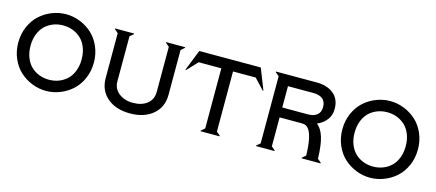

<svg xmlns="http://www.w3.org/2000/svg" viewBox="-52 -1221 3958 1742"><g transform="rotate(15 1927.0 -350.0)"><path d="M80.1 -199.7Q49.8 -268.6 49.8 -350.1Q49.8 -431.6 80.1 -500.5Q110.4 -569.3 160.2 -614.5Q210 -659.7 273.7 -684.8Q337.4 -710 404.8 -710Q472.2 -710 535.9 -684.8Q599.6 -659.7 649.4 -614.5Q699.2 -569.3 729.5 -500.5Q759.8 -431.6 759.8 -350.1Q759.8 -268.6 729.5 -199.7Q699.2 -130.9 649.4 -85.7Q599.6 -40.5 535.9 -15.4Q472.2 9.8 404.8 9.8Q337.4 9.8 273.7 -15.4Q210 -40.5 160.2 -85.7Q110.4 -130.9 80.1 -199.7ZM183.8 -459Q165 -410.2 165 -350.1Q165 -290 183.8 -241.2Q202.6 -192.4 235.1 -160.9Q267.6 -129.4 311 -112.3Q354.5 -95.2 404.8 -95.2Q455.1 -95.2 498.5 -112.3Q542 -129.4 574.7 -160.9Q607.4 -192.4 626.2 -241.2Q645 -290 645 -350.1Q645 -410.2 626.2 -459Q607.4 -507.8 574.7 -539.3Q542 -570.8 498.5 -587.9Q455.1 -605 404.8 -605Q354.5 -605 311 -587.9Q267.6 -570.8 235.1 -539.3Q202.6 -507.8 183.8 -459Z M1344.7 -694.8 1345.7 -700.2H1523.4L1524.4 -694.8L1489.7 -665V-245.1Q1489.7 -127.4 1408.4 -58.8Q1327.1 9.8 1194.3 9.8Q1061.5 9.8 980.5 -58.6Q899.4 -127 899.4 -245.1V-665L864.7 -694.8L865.7 -700.2H1043.5L1044.4 -694.8L1009.8 -665V-242.2Q1009.8 -172.4 1063 -131.1Q1116.2 -89.8 1194.3 -89.8Q1277.8 -89.8 1328.6 -130.4Q1379.4 -170.9 1379.4 -242.2V-665Z M1584 -501 1579.1 -504.9 1656.2 -700.2H2233.9L2311 -504.9L2306.2 -501L2212.9 -600.1H2000V-35.2L2035.2 -4.9L2034.2 0H1856L1855 -4.9L1890.1 -35.2V-600.1H1677.2Z M2754.9 -600.1H2516.1V-399.9H2754.9Q2812.5 -399.9 2842.8 -425.3Q2873 -450.7 2873 -500Q2873 -549.3 2842.8 -574.7Q2812.5 -600.1 2754.9 -600.1ZM2719.2 -307.1H2516.1V-35.2L2551.3 -4.9L2549.8 0H2377L2376 -4.9L2411.1 -35.2V-665L2376 -694.8L2377 -700.2H2761.2Q2858.4 -700.2 2918.7 -650.9Q2979 -601.6 2979 -509.8Q2979 -450.2 2946 -407Q2913.1 -363.8 2857.9 -340.8Q2900.9 -308.1 2923.6 -235.1Q2946.3 -162.1 2949.2 -35.2L2983.9 -4.9L2982.9 0H2805.2L2804.2 -4.9L2838.9 -35.2Q2834.5 -211.4 2793 -272Q2780.3 -291 2764.4 -299.1Q2748.5 -307.1 2719.2 -307.1Z M3124 -199.7Q3093.8 -268.6 3093.8 -350.1Q3093.8 -431.6 3124 -500.5Q3154.3 -569.3 3204.1 -614.5Q3253.9 -659.7 3317.6 -684.8Q3381.3 -710 3448.7 -710Q3516.1 -710 3579.8 -684.8Q3643.6 -659.7 3693.4 -614.5Q3743.2 -569.3 3773.4 -500.5Q3803.7 -431.6 3803.7 -350.1Q3803.7 -268.6 3773.4 -199.7Q3743.2 -130.9 3693.4 -85.7Q3643.6 -40.5 3579.8 -15.4Q3516.1 9.8 3448.7 9.8Q3381.3 9.8 3317.6 -15.4Q3253.9 -40.5 3204.1 -85.7Q3154.3 -130.9 3124 -199.7ZM3227.8 -459Q3209 -410.2 3209 -350.1Q3209 -290 3227.8 -241.2Q3246.6 -192.4 3279.1 -160.9Q3311.5 -129.4 3355 -112.3Q3398.4 -95.2 3448.7 -95.2Q3499 -95.2 3542.5 -112.3Q3585.9 -129.4 3618.7 -160.9Q3651.4 -192.4 3670.2 -241.2Q3689 -290 3689 -350.1Q3689 -410.2 3670.2 -459Q3651.4 -507.8 3618.7 -539.3Q3585.9 -570.8 3542.5 -587.9Q3499 -605 3448.7 -605Q3398.4 -605 3355 -587.9Q3311.5 -570.8 3279.1 -539.3Q3246.6 -507.8 3227.8 -459Z"/></g></svg>

Font: Tiffany Gothic CC
Style: Regular
Weight: 400
Designer: indestructible type*
Foundry: Cowboy Collective
Version: Version 1.000